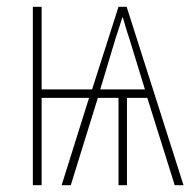

<svg xmlns="http://www.w3.org/2000/svg" viewBox="-20 -547 567 567"><path d="M354 -527H330L252 -283H103V-527H77V0H103V-258H243L162 0H189L269 -258H330V0H355V-258H415L496 0H522ZM341 -495H343C349 -475 353 -459 361 -436L408 -283H276L322 -436C330 -460 335 -475 341 -495Z"/></svg>

Font: Noto Sans Condensed Thin
Style: Regular
Weight: 100
Width: 3
Designer: Monotype Design Team
Foundry: Monotype Imaging Inc.
Version: Version 2.013